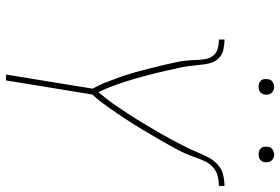

<svg xmlns="http://www.w3.org/2000/svg" viewBox="-170 -782 952 653"><g transform="rotate(90 306.5 -456.0)"><path d="M234 0 282 -294Q275 -307 268.5 -321Q262 -335 257 -349Q252 -363 246.5 -377Q241 -391 236.5 -405.5Q232 -420 227.5 -435Q223 -450 219.5 -464.5Q216 -479 212 -494Q208 -509 204.5 -524Q201 -539 197.5 -554Q194 -569 191 -584Q188 -599 186.5 -614.5Q185 -630 184.5 -646Q184 -662 181.5 -677.5Q179 -693 170 -704.5Q161 -716 146 -720Q131 -724 115 -724V-743Q133 -743 150.5 -739Q168 -735 180 -722Q192 -709 196 -691.5Q200 -674 201.5 -656Q203 -638 205.5 -620Q208 -602 212 -585V-584V-583L213 -582Q220 -547 228.5 -512.5Q237 -478 246.5 -444.5Q256 -411 267.5 -378Q279 -345 294 -314Q307 -330 319.5 -346Q332 -362 343 -378.5Q354 -395 365 -411.5Q376 -428 386.5 -445Q397 -462 407 -479Q417 -496 427.5 -513.5Q438 -531 447 -548Q456 -565 465.5 -582.5Q475 -600 483.5 -617.5Q492 -635 499.5 -653.5Q507 -672 516.5 -689.5Q526 -707 541 -720.5Q556 -734 575.5 -738.5Q595 -743 613 -743V-724Q597 -724 580 -720Q563 -716 550 -704.5Q537 -693 529.5 -677.5Q522 -662 516.5 -646Q511 -630 504.5 -614.5Q498 -599 490 -584Q482 -569 473.5 -554Q465 -539 456.5 -524Q448 -509 439 -494Q430 -479 421.5 -464.5Q413 -450 403.5 -435Q394 -420 384.5 -405.5Q375 -391 365.5 -377Q356 -363 346 -349Q336 -335 325.5 -321Q315 -307 302 -294L254 0ZM505 -859Q499 -859 493.5 -861Q488 -863 484 -867.5Q480 -872 479.5 -878.5Q479 -885 480 -891Q480 -896 482.5 -900Q485 -904 489 -906.5Q493 -909 497 -910.5Q501 -912 506 -912Q512 -912 517.5 -909.5Q523 -907 527 -902.5Q531 -898 532 -891.5Q533 -885 532 -879Q531 -874 528.5 -870Q526 -866 522.5 -863.5Q519 -861 514.5 -860Q510 -859 505 -859ZM275 -859Q269 -859 263.5 -861Q258 -863 254 -867.5Q250 -872 249.5 -878.5Q249 -885 250 -891Q250 -896 252.5 -900Q255 -904 259 -906.5Q263 -909 267 -910.5Q271 -912 276 -912Q282 -912 287.5 -909.5Q293 -907 297 -902.5Q301 -898 302 -891.5Q303 -885 302 -879Q301 -874 298.5 -870Q296 -866 292.5 -863.5Q289 -861 284.5 -860Q280 -859 275 -859Z"/></g></svg>

Font: Iosevka Thin Extended Oblique
Style: Regular
Weight: 100
Width: 7
Italic angle: -9°
Monospace: yes
Designer: Belleve Invis
Foundry: Belleve Invis
Version: Version 32.5.0; ttfautohint (v1.8.4)